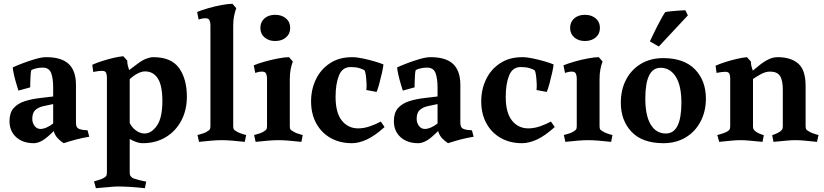

<svg xmlns="http://www.w3.org/2000/svg" viewBox="-20 -738 4341 1011"><path d="M193 -59Q208 -59 226 -67Q244 -75 260 -88V-190L208 -179Q182 -173 166 -158.5Q150 -144 150 -112Q150 -91 162 -75Q174 -59 193 -59ZM380 -291V-92Q380 -70 390 -63Q400 -56 416 -54Q424 -53 432.5 -52.5Q441 -52 441 -52L450 -18Q413 -12 381 -3.5Q349 5 315 16Q298 5 283.5 -10.5Q269 -26 263 -48Q225 -10 201.5 3Q178 16 158 16Q100 16 65 -16Q30 -48 30 -100Q30 -144 51.5 -168.5Q73 -193 110 -205Q147 -217 193 -222L260 -230V-277Q260 -324 249.5 -353Q239 -382 204 -382Q187 -382 170.5 -378Q154 -374 145 -369Q142 -359 141 -341.5Q140 -324 139.5 -306.5Q139 -289 139 -278L77 -261Q73 -274 66 -297Q59 -320 53.5 -344.5Q48 -369 47 -383Q66 -392 98.5 -404.5Q131 -417 165.5 -427Q200 -437 223 -437Q304 -437 342 -401Q380 -365 380 -291Z M660 -369 704 -402Q729 -421 750 -429Q771 -437 787 -437Q882 -437 923 -379.5Q964 -322 964 -229Q964 -158 934.5 -102.5Q905 -47 852.5 -15.5Q800 16 732 16Q714 16 695.5 9Q677 2 663 -6V170Q663 182 666 187Q669 192 679 200Q693 205 709.5 209.5Q726 214 738 216Q750 218 750 218L743 253Q697 248 662.5 246Q628 244 602 244Q580 244 554 247Q528 250 485 253L475 217Q475 217 484.5 214.5Q494 212 507 207.5Q520 203 528 198Q538 192 540.5 186.5Q543 181 543 168V-331Q543 -345 538.5 -355Q534 -365 517 -365Q508 -365 497 -363.5Q486 -362 478.5 -360.5Q471 -359 471 -359L466 -397Q488 -407 517.5 -416.5Q547 -426 577 -433Q607 -440 629 -442L650 -419Q650 -405 653 -392.5Q656 -380 660 -369ZM663 -321V-91Q674 -67 696 -51Q718 -35 741 -35Q777 -35 806 -76Q835 -117 835 -206Q835 -288 811 -325Q787 -362 744 -362Q726 -362 705.5 -351.5Q685 -341 663 -321Z M1208 -602V-76Q1208 -63 1210.5 -58Q1213 -53 1224 -47Q1233 -41 1245 -36.5Q1257 -32 1266.5 -29.5Q1276 -27 1276 -27L1269 9Q1233 5 1202 2.5Q1171 0 1148 0Q1126 0 1094.5 2.5Q1063 5 1028 9L1020 -27Q1020 -27 1029.5 -29.5Q1039 -32 1052 -36.5Q1065 -41 1073 -47Q1083 -53 1085.5 -58Q1088 -63 1088 -76V-607Q1088 -619 1083.5 -630.5Q1079 -642 1061 -642Q1053 -642 1045 -640.5Q1037 -639 1031.5 -637Q1026 -635 1026 -635L1018 -675Q1042 -685 1077 -695Q1112 -705 1147 -711.5Q1182 -718 1204 -718L1224 -695Q1217 -676 1212.5 -653.5Q1208 -631 1208 -602Z M1506 -321V-75.6Q1506 -62.8 1508.5 -57.9Q1511 -53 1522 -47Q1531 -41 1542.9 -36.5Q1554.8 -32.1 1564.4 -29.5Q1574 -27 1574 -27L1567 9Q1531 5 1499.8 2.5Q1468.7 0 1446 0Q1424.2 0 1392.6 2.5Q1361 5 1326 9L1318 -27.2Q1318 -27.2 1327.5 -29.6Q1337 -32 1350 -36.5Q1363 -41 1371 -47Q1381 -53 1383.5 -58Q1386 -63 1386 -76V-326Q1386 -338 1381.5 -349.5Q1377 -361 1359 -361Q1347 -361 1335.5 -357.5Q1324 -354 1324 -354L1316 -394Q1340 -404 1375 -413.9Q1410 -423.8 1445 -430.4Q1480 -437 1502 -437L1522 -414Q1514.7 -395 1510.4 -372.7Q1506 -350.4 1506 -321ZM1351 -591Q1351 -622 1372.5 -641Q1394 -660 1429 -660Q1464 -660 1486 -641Q1508 -622 1508 -591Q1508 -560 1485.8 -541Q1463.6 -522 1428.6 -522Q1395 -522 1373 -541Q1351 -560 1351 -591Z M1963 -254 1909 -264Q1911 -278 1910 -299.5Q1909 -321 1906.5 -340.6Q1904 -360.2 1899 -368Q1890 -374 1871.5 -379.5Q1853 -385 1826 -385Q1783 -385 1765 -341Q1747 -297 1747 -228Q1747 -144 1780.1 -103Q1813.1 -62 1866 -62Q1896.3 -62 1928.1 -73Q1959.9 -84 1985 -98L2005 -69Q1952.9 -22.2 1911 -3.1Q1869 16 1833 16Q1769.6 16 1721.2 -11.2Q1672.8 -38.4 1645.4 -88.2Q1618 -138 1618 -204.5Q1618 -267 1643.4 -320Q1668.8 -373 1717.4 -405Q1766 -437 1834 -437Q1858.5 -437 1891.4 -430Q1924.4 -423 1954.7 -414Q1985 -405 1999 -398.7Q1998 -385 1991.5 -355.5Q1985 -326 1977 -296.9Q1969 -267.8 1963 -254Z M2217 -59Q2232 -59 2250 -67Q2268 -75 2284 -88V-190L2232 -179Q2206 -173 2190 -158.5Q2174 -144 2174 -112Q2174 -91 2186 -75Q2198 -59 2217 -59ZM2404 -291V-92Q2404 -70 2414 -63Q2424 -56 2440 -54Q2448 -53 2456.5 -52.5Q2465 -52 2465 -52L2474 -18Q2437 -12 2405 -3.5Q2373 5 2339 16Q2322 5 2307.5 -10.5Q2293 -26 2287 -48Q2249 -10 2225.5 3Q2202 16 2182 16Q2124 16 2089 -16Q2054 -48 2054 -100Q2054 -144 2075.5 -168.5Q2097 -193 2134 -205Q2171 -217 2217 -222L2284 -230V-277Q2284 -324 2273.5 -353Q2263 -382 2228 -382Q2211 -382 2194.5 -378Q2178 -374 2169 -369Q2166 -359 2165 -341.5Q2164 -324 2163.5 -306.5Q2163 -289 2163 -278L2101 -261Q2097 -274 2090 -297Q2083 -320 2077.5 -344.5Q2072 -369 2071 -383Q2090 -392 2122.5 -404.5Q2155 -417 2189.5 -427Q2224 -437 2247 -437Q2328 -437 2366 -401Q2404 -365 2404 -291Z M2859 -254 2805 -264Q2807 -278 2806 -299.5Q2805 -321 2802.5 -340.6Q2800 -360.2 2795 -368Q2786 -374 2767.5 -379.5Q2749 -385 2722 -385Q2679 -385 2661 -341Q2643 -297 2643 -228Q2643 -144 2676.1 -103Q2709.1 -62 2762 -62Q2792.3 -62 2824.1 -73Q2855.9 -84 2881 -98L2901 -69Q2848.9 -22.2 2807 -3.1Q2765 16 2729 16Q2665.6 16 2617.2 -11.2Q2568.8 -38.4 2541.4 -88.2Q2514 -138 2514 -204.5Q2514 -267 2539.4 -320Q2564.8 -373 2613.4 -405Q2662 -437 2730 -437Q2754.5 -437 2787.4 -430Q2820.4 -423 2850.7 -414Q2881 -405 2895 -398.7Q2894 -385 2887.5 -355.5Q2881 -326 2873 -296.9Q2865 -267.8 2859 -254Z M3137 -321V-75.6Q3137 -62.8 3139.5 -57.9Q3142 -53 3153 -47Q3162 -41 3173.9 -36.5Q3185.8 -32.1 3195.4 -29.5Q3205 -27 3205 -27L3198 9Q3162 5 3130.8 2.5Q3099.7 0 3077 0Q3055.2 0 3023.6 2.5Q2992 5 2957 9L2949 -27.2Q2949 -27.2 2958.5 -29.6Q2968 -32 2981 -36.5Q2994 -41 3002 -47Q3012 -53 3014.5 -58Q3017 -63 3017 -76V-326Q3017 -338 3012.5 -349.5Q3008 -361 2990 -361Q2978 -361 2966.5 -357.5Q2955 -354 2955 -354L2947 -394Q2971 -404 3006 -413.9Q3041 -423.8 3076 -430.4Q3111 -437 3133 -437L3153 -414Q3145.7 -395 3141.4 -372.7Q3137 -350.4 3137 -321ZM2982 -591Q2982 -622 3003.5 -641Q3025 -660 3060 -660Q3095 -660 3117 -641Q3139 -622 3139 -591Q3139 -560 3116.8 -541Q3094.6 -522 3059.6 -522Q3026 -522 3004 -541Q2982 -560 2982 -591Z M3249 -197Q3249 -266 3276.9 -319Q3304.7 -372 3355.1 -402Q3405.5 -432 3471.9 -432Q3582.3 -432 3639.7 -372.5Q3697 -313 3697 -219Q3697 -151 3668.6 -97.5Q3640.3 -44 3589.9 -14Q3539.6 16 3473.3 16Q3363 16 3306 -43.5Q3249 -103 3249 -197ZM3378 -219Q3378 -129 3406.5 -82Q3435 -35 3486 -35Q3568 -35 3568 -197.3Q3568 -287 3538.4 -334Q3508.9 -381 3458 -381Q3378 -381 3378 -219ZM3589 -684 3602 -657 3449 -493 3402 -520Q3405 -526 3415.5 -548.5Q3426 -571 3440 -598.5Q3454 -626 3466.5 -648Q3479 -670 3484 -675Q3494 -677 3515.5 -679Q3537 -681 3559 -682.5Q3581 -684 3589 -684Z M3945 -322V-74Q3945 -62 3948 -57Q3951 -52 3961 -44Q3973 -36 3987.5 -31Q4002 -26 4002 -26L3995 9Q3952 5 3926.5 2.5Q3901 0 3879 0Q3857 0 3832.5 2.5Q3808 5 3767 9L3757 -27Q3757 -27 3766.5 -29.5Q3776 -32 3789 -36.5Q3802 -41 3810 -46Q3820 -52 3822.5 -57.5Q3825 -63 3825 -76V-326Q3825 -340 3820.5 -350Q3816 -360 3799 -360Q3790 -360 3779.5 -358.5Q3769 -357 3761 -355.5Q3753 -354 3753 -354L3748 -392Q3770 -402 3800 -411.5Q3830 -421 3860.5 -428Q3891 -435 3913 -437L3934 -414Q3934 -400 3937 -388.5Q3940 -377 3944 -366L3977 -393Q4000 -412 4025 -424.5Q4050 -437 4074 -437Q4145 -437 4183.5 -403Q4222 -369 4222 -286V-76Q4222 -63 4224.5 -58Q4227 -53 4238 -47Q4247 -41 4259 -36.5Q4271 -32 4280.5 -29.5Q4290 -27 4290 -27L4282 9Q4241 5 4216 2.5Q4191 0 4169 0Q4147 0 4121.5 2.5Q4096 5 4053 9L4046 -26Q4046 -26 4060.5 -31.5Q4075 -37 4087 -45Q4096 -52 4099 -57Q4102 -62 4102 -74V-266Q4102 -316 4087 -338.5Q4072 -361 4035 -361Q4012 -361 3988.5 -348.5Q3965 -336 3945 -322Z"/></svg>

Font: Buenard
Style: Regular
Weight: 400
Version: Version 2.000